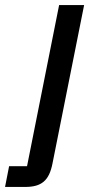

<svg xmlns="http://www.w3.org/2000/svg" viewBox="-103 -540 373 760"><path d="M-67 118H4L131 -520H230L105 106Q100 132 91.5 150Q83 168 70 179Q57 190 39 195Q21 200 -4 200H-83Z"/></svg>

Font: IBM Plex Sans Cond Medm
Style: Italic
Weight: 500
Width: 3
Italic angle: -11°
Designer: Mike Abbink, Paul van der Laan, Pieter van Rosmalen
Foundry: Bold Monday
Version: Version 1.3